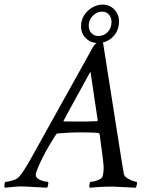

<svg xmlns="http://www.w3.org/2000/svg" viewBox="-43 -832 668 854"><path d="M-21.5 2.9Q-23.4 1 -23.4 -4.9Q-23.4 -23.4 -16.6 -23.4Q-5.9 -23.4 13.2 -29.3Q32.2 -35.2 40 -43.9Q61.5 -66.4 99.6 -135.7L369.1 -620.1Q383.8 -646.5 407.2 -646.5Q409.2 -646.5 415 -644.5L496.1 -128.9L507.8 -58.6Q509.8 -48.8 521 -41Q532.2 -33.2 545.4 -28.3Q558.6 -23.4 564.5 -23.4Q566.4 -23.4 566.4 -18.6Q566.4 -8.8 561.5 2.9Q516.6 1 490.7 -0.5Q464.8 -2 460 -2Q426.8 -2 400.4 -0.5Q374 1 355.5 2.9Q354.5 2 354.5 -2.9Q354.5 -23.4 361.3 -23.4Q371.1 -23.4 388.7 -29.3Q406.2 -35.2 411.1 -43Q418 -56.6 418 -88.9Q418 -106.4 400.4 -233.4Q400.4 -240.2 388.7 -241.2Q376 -242.2 357.4 -242.7Q338.9 -243.2 301.8 -243.2Q292 -243.2 269 -242.2Q246.1 -241.2 210.9 -238.3Q209 -238.3 198.7 -222.2Q188.5 -206.1 174.3 -182.1Q160.2 -158.2 147 -131.8Q133.8 -105.5 125 -84.5Q116.2 -63.5 116.2 -53.7Q116.2 -43.9 126 -37.1Q135.7 -30.3 148.4 -26.9Q161.1 -23.4 169.9 -23.4Q171.9 -23.4 171.9 -17.6Q171.9 -8.8 167 2.9L74.2 -2Q48.8 -3.9 24.9 -1.5Q1 1 -21.5 2.9ZM240.2 -292Q256.8 -292 285.2 -291.5Q313.5 -291 342.3 -291.5Q371.1 -292 387.7 -293Q391.6 -293 391.6 -296.9Q384.8 -343.8 376.5 -397.9Q368.2 -452.1 359.4 -513.7Q239.3 -295.9 239.3 -293.9Q239.3 -292 240.2 -292ZM391.6 -640.6Q361.3 -640.6 339.4 -661.6Q317.4 -682.6 317.4 -715.8Q317.4 -742.2 331.1 -763.7Q344.7 -785.2 366.7 -798.3Q388.7 -811.5 413.1 -811.5Q444.3 -811.5 465.3 -790Q486.3 -768.6 486.3 -737.3Q486.3 -695.3 459 -668Q431.6 -640.6 391.6 -640.6ZM394.5 -671.9Q419.9 -671.9 436.5 -689.9Q453.1 -708 453.1 -734.4Q453.1 -753.9 441.4 -767.1Q429.7 -780.3 410.2 -780.3Q387.7 -780.3 369.6 -761.7Q351.6 -743.2 351.6 -717.8Q351.6 -697.3 363.8 -684.6Q376 -671.9 394.5 -671.9Z"/></svg>

Font: Crimson Text
Style: Italic
Weight: 400
Italic angle: -11°
Designer: Sebastian Kosch
Foundry: Sebastian Kosch
Version: Version 1.100; ttfautohint (v1.8.4)